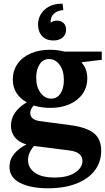

<svg xmlns="http://www.w3.org/2000/svg" viewBox="-20 -804 568 1034"><path d="M256 -273Q288 -273 306 -301Q324 -329 324 -373Q324 -424 301 -455Q278 -486 244 -486Q212 -486 193.5 -458Q175 -430 175 -386Q175 -335 198.5 -304Q222 -273 256 -273ZM122 -26Q80 -39 59.5 -65Q39 -91 39 -127Q39 -202 124 -253Q89 -272 69 -303Q49 -334 49 -376Q49 -423 74 -459.5Q99 -496 144.5 -516Q190 -536 249 -536Q291 -536 327 -526H528V-482L421 -469L420 -466Q450 -434 450 -382Q450 -335 425 -299Q400 -263 355 -243Q310 -223 252 -223Q202 -223 162 -236Q143 -217 143 -195Q143 -177 156.5 -166Q170 -155 194 -152L358 -130Q444 -119 484.5 -87.5Q525 -56 525 8Q525 67 491.5 112.5Q458 158 393 184Q328 210 238 210Q146 210 88.5 181Q31 152 31 94Q31 55 56.5 24.5Q82 -6 122 -26ZM273 152Q345 152 384.5 125.5Q424 99 424 63Q424 14 352 6L163 -18Q131 19 131 58Q131 100 167.5 126Q204 152 273 152ZM253 -682Q267 -693 287 -693Q308 -693 322 -680Q336 -667 336 -644Q336 -618 317.5 -602Q299 -586 267 -586Q229 -586 207 -609.5Q185 -633 185 -671Q185 -720 221 -752.5Q257 -785 317 -784L321 -750Q288 -747 269.5 -729.5Q251 -712 253 -682Z"/></svg>

Font: Minipax
Style: Bold
Weight: 600
Designer: Raphaël Ronot, Igor Stepanchenko (Cyrillic)
Foundry: steppetype
Version: Version 1.002